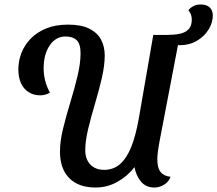

<svg xmlns="http://www.w3.org/2000/svg" viewBox="-20 -816 971 858"><path d="M407 22Q331 22 289.5 -20Q248 -62 248 -139Q248 -185 262 -242Q276 -299 294.5 -359.5Q313 -420 326.5 -476.5Q340 -533 340 -578Q340 -620 322.5 -636.5Q305 -653 273 -653Q229 -653 202 -613Q175 -573 175 -510Q175 -482 182 -455Q189 -428 203 -402Q193 -396 182 -393Q171 -390 159 -390Q130 -390 107.5 -404.5Q85 -419 73.5 -445Q62 -471 62 -506Q62 -543 75.5 -578.5Q89 -614 117 -643Q145 -672 186.5 -689Q228 -706 284 -706Q343 -706 379 -688Q415 -670 431.5 -639Q448 -608 448 -568Q448 -523 435 -467Q422 -411 404.5 -352.5Q387 -294 374 -240Q361 -186 361 -145Q361 -105 383.5 -81Q406 -57 446 -57Q486 -57 515.5 -82Q545 -107 565.5 -157Q586 -207 600 -285L665 -660H784L695 -195Q688 -159 685.5 -138.5Q683 -118 683 -103Q683 -66 697.5 -47.5Q712 -29 742 -26Q734 -3 713 9.5Q692 22 670 22Q632 22 610 -4.5Q588 -31 581 -69Q549 -28 504 -3Q459 22 407 22ZM784 -614Q764 -614 746 -618Q728 -622 717 -627L728 -660Q758 -660 783 -665Q808 -670 822.5 -685Q837 -700 837 -728Q837 -741 833.5 -750.5Q830 -760 822 -770Q829 -780 843 -788Q857 -796 876 -796Q904 -796 917.5 -782.5Q931 -769 931 -747Q931 -715 912 -684Q893 -653 859.5 -633.5Q826 -614 784 -614Z"/></svg>

Font: Sansita Swashed Light
Style: Regular
Weight: 400
Version: Version 1.003